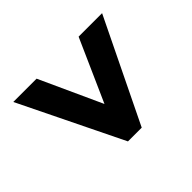

<svg xmlns="http://www.w3.org/2000/svg" viewBox="-129 -729 740 740"><g transform="rotate(45 241.5 -359.0)"><path d="M32 -117 452 -322V-397L32 -601V-473L286 -360L32 -244Z"/></g></svg>

Font: Noto Sans UI Condensed ExtraBold
Style: Italic
Weight: 800
Width: 3
Designer: Monotype Design Team
Foundry: Monotype Imaging Inc.
Version: 1.001